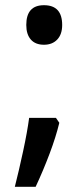

<svg xmlns="http://www.w3.org/2000/svg" viewBox="-20 -579 299 738"><path d="M195 -126 208 -107Q195 -53 170.5 12Q146 77 117 139H37Q53 76 69 1.5Q85 -73 92 -126ZM81 -483Q81 -559 149 -559Q219 -559 219 -483Q219 -447 200 -427Q181 -407 149 -407Q116 -407 98.5 -427Q81 -447 81 -483Z"/></svg>

Font: AtCorfu Sans
Style: AtCorfu Sans Regular
Weight: 400
Designer: Kostas Teopoulos
Foundry: Kostas Teopoulos
Version: Version 1.00 July 8, 2025, initial release